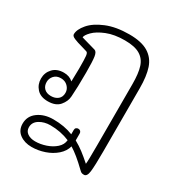

<svg xmlns="http://www.w3.org/2000/svg" viewBox="-207 -743 1112 1189"><g transform="rotate(30 348.5 -148.5)"><path d="M593 -345V106Q593 209 588 250.5Q583 292 561 292Q549 292 543 289Q537 286 528 277Q457 208 407 178Q397 216 364 245Q331 274 285.5 289.5Q240 305 194 305Q143 305 108.5 279.5Q74 254 74 207Q74 153 118 121Q162 89 227 89Q306 89 368 114V83Q368 73 374 67.5Q380 62 389 62Q399 62 405 68Q411 74 411 84V133Q444 151 473.5 173.5Q503 196 538 227Q541 206 541 93V-345Q541 -421 526.5 -466Q512 -511 474 -533.5Q436 -556 366 -556Q291 -556 237.5 -534.5Q184 -513 156.5 -485Q129 -457 129 -441L231 -412Q247 -407 252 -375.5Q257 -344 257 -263Q257 -154 252 -90Q250 -54 223 -22Q196 10 139 10Q87 10 60 -20Q33 -50 33 -92Q33 -134 61 -164Q89 -194 139 -194Q179 -194 205 -170Q207 -240 207 -262Q207 -330 204.5 -352Q202 -374 193 -377Q194 -377 157 -388Q116 -399 94 -408.5Q72 -418 72 -431Q72 -465 106.5 -505.5Q141 -546 209 -574Q277 -602 371 -602Q459 -602 507.5 -572Q556 -542 574.5 -486.5Q593 -431 593 -345ZM209 -90Q209 -116 189.5 -135.5Q170 -155 140 -155Q109 -155 91.5 -135.5Q74 -116 74 -91Q74 -62 91.5 -45Q109 -28 140 -28Q170 -28 189.5 -44Q209 -60 209 -90ZM367 157Q303 130 229 130Q185 130 152 150.5Q119 171 119 207Q119 234 140.5 249Q162 264 196 264Q233 264 271.5 251Q310 238 337 214Q364 190 367 157Z"/></g></svg>

Font: Mali Light
Style: Regular
Weight: 300
Designer: Kitiyaporn Chalermlarp | Katatrad Aksorn Co.,Ltd.
Foundry: Cadson Demak Co.,Ltd.
Version: Version 1.000; ttfautohint (v1.6)